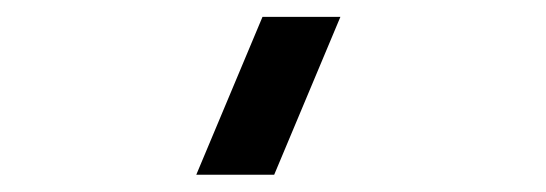

<svg xmlns="http://www.w3.org/2000/svg" viewBox="-20 -740 640 225"><path d="M378.9 -720.2 301.3 -535.2H210L287.6 -720.2Z"/></svg>

Font: Vela Sans Bd
Style: Bold
Weight: 700
Designer: Principal design: Mikhail Sharanda - project Manrope.
Design modification: Ravid Balaliev
Foundry: Mikhail Sharanda
Version: Version 1.001